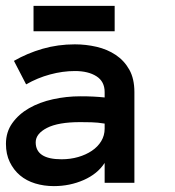

<svg xmlns="http://www.w3.org/2000/svg" viewBox="-22 -615 588 646"><path d="M-2 -130.9Q-2 -170.9 19.5 -200.9Q41 -231 75.9 -251Q110.8 -271 156 -281Q201.2 -291 248 -291Q273.9 -291 292.5 -290Q311 -289.1 330.1 -287.1V-305.2Q330.1 -340.8 302.5 -358.4Q274.9 -376 230 -376Q189 -376 146.5 -364.5Q104 -353 65.9 -331.1L24.9 -410.2Q69.8 -436 121.3 -450.9Q172.9 -465.8 230 -465.8Q267.1 -465.8 303 -457.5Q338.9 -449.2 367.4 -430.2Q396 -411.1 413.1 -380.6Q430.2 -350.1 430.2 -305.2V0H330.1V-66.9Q306.2 -29.8 259.5 -9.3Q212.9 11.2 159.2 11.2Q126 11.2 96.4 2.2Q66.9 -6.8 45.4 -24.9Q23.9 -43 11 -69.6Q-2 -96.2 -2 -130.9ZM185.1 -79.1Q214.8 -79.1 241 -86.7Q267.1 -94.2 287.1 -107.7Q307.1 -121.1 318.6 -140.1Q330.1 -159.2 330.1 -182.1V-199.2Q306.2 -203.1 285.2 -203.6Q264.2 -204.1 248 -204.1Q173.8 -204.1 136 -184.6Q98.1 -165 98.1 -136.2Q98.1 -79.1 185.1 -79.1ZM363.8 -509.8H90.8V-595.2H363.8Z"/></svg>

Font: Anonymous Pro
Style: Bold
Weight: 700
Monospace: yes
Designer: Mark Simonson
Version: Version 1.003